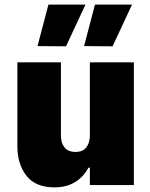

<svg xmlns="http://www.w3.org/2000/svg" viewBox="-20 -799 648 829"><path d="M349 -779 265 -599 142 -600 189 -779ZM550 -779 466 -599 343 -600 390 -779ZM55 -167V-530H243V-214Q243 -182 258.5 -162.5Q274 -143 306 -143Q338 -143 353 -163Q368 -183 368 -214V-530H558V0H368V-75H362Q315 10 215 10Q133 10 94 -40.5Q55 -91 55 -167Z"/></svg>

Font: Be Vietnam Black
Style: Regular
Weight: 900
Designer: Lam Bao; Tony Le; Vietanh Nguyen
Foundry: Yellow Type Foundry
Version: Version 5.000